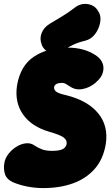

<svg xmlns="http://www.w3.org/2000/svg" viewBox="-56 -935 570 980"><path d="M484 -200Q471 -122 427 -72.5Q383 -23 316 1Q249 25 165 25Q125 25 85 17.5Q45 10 10 -5Q-21 -19 -30 -44.5Q-39 -70 -34 -102Q-30 -128 -12.5 -150Q5 -172 28.5 -186.5Q52 -201 76.5 -203.5Q101 -206 119 -193Q139 -180 159 -172.5Q179 -165 210 -165Q245 -165 262.5 -173Q280 -181 284 -200Q287 -220 268.5 -233.5Q250 -247 197 -262Q104 -289 61 -351.5Q18 -414 31 -499Q48 -600 117.5 -646Q187 -692 289 -692Q378 -692 438 -649Q473 -623 472 -585Q471 -547 436 -517L431 -512Q401 -487 365.5 -480.5Q330 -474 302 -493Q288 -502 279.5 -507Q271 -512 261 -512Q243 -512 232.5 -506.5Q222 -501 220 -490Q219 -475 232.5 -466Q246 -457 282 -449Q391 -422 444.5 -357.5Q498 -293 484 -200ZM269 -679Q235 -657 203 -665.5Q171 -674 157 -706V-708Q145 -737 156.5 -766.5Q168 -796 200 -815Q232 -834 262.5 -852.5Q293 -871 323 -894Q355 -920 392.5 -914Q430 -908 446 -876L450 -870Q461 -848 454.5 -816.5Q448 -785 428 -759.5Q408 -734 378 -727Q344 -719 317.5 -706.5Q291 -694 269 -679Z"/></svg>

Font: Winky Sans Black
Style: Italic
Weight: 900
Italic angle: -8.97852°
Designer: Simon Atzbach
Foundry: typofactur
Version: Version 1.205